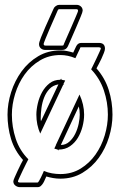

<svg xmlns="http://www.w3.org/2000/svg" viewBox="-20 -711 520 792"><path d="M315 -534H388Q413 -534 413 -510Q413 -504 408.5 -492.5Q404 -481 398.5 -469Q393 -457 387 -446Q381 -435 378 -429Q413 -389 428.5 -340Q444 -291 444 -238Q444 -192 429.5 -145Q415 -98 387.5 -60Q360 -22 320 2Q280 26 229 26Q214 26 199.5 23.5Q185 21 171 17Q168 23 165 30.5Q162 38 158 44.5Q154 51 148.5 56Q143 61 135 61H62Q52 61 43.5 54.5Q35 48 35 37Q35 33 40.5 20.5Q46 8 52.5 -6Q59 -20 65.5 -33Q72 -46 75 -51Q40 -90 25.5 -138Q11 -186 11 -238Q11 -284 26 -331Q41 -378 69 -416.5Q97 -455 137.5 -479Q178 -503 229 -503Q243 -503 256 -500.5Q269 -498 282 -494Q287 -505 294 -519.5Q301 -534 315 -534ZM291 -471Q260 -484 229 -484Q182 -484 144.5 -461.5Q107 -439 81.5 -403.5Q56 -368 42.5 -324Q29 -280 29 -238Q29 -187 45 -138.5Q61 -90 97 -54Q95 -50 88 -36.5Q81 -23 73.5 -7Q66 9 60 22Q54 35 54 37Q54 40 57 41Q60 42 62 42H135Q137 42 141 35.5Q145 29 149 20.5Q153 12 156.5 4.5Q160 -3 161 -6Q177 1 194.5 4Q212 7 229 7Q276 7 312.5 -15.5Q349 -38 374 -73.5Q399 -109 412 -152.5Q425 -196 425 -238Q425 -289 408.5 -338Q392 -387 356 -425Q358 -429 364.5 -442Q371 -455 378 -470Q385 -485 390.5 -497Q396 -509 396 -511Q396 -514 393 -515Q390 -516 388 -516H315Q310 -516 310 -511ZM224 -691H296Q306 -691 313.5 -684.5Q321 -678 321 -667Q321 -662 312.5 -641.5Q304 -621 293.5 -596.5Q283 -572 273 -549.5Q263 -527 260 -520Q253 -505 237 -505H167Q156 -505 148.5 -511.5Q141 -518 141 -529Q141 -536 149 -556.5Q157 -577 167.5 -600.5Q178 -624 187.5 -645Q197 -666 201 -675Q203 -681 210 -686Q217 -691 224 -691ZM160 -530Q160 -523 167 -523H237Q243 -523 243 -528Q245 -533 254.5 -554.5Q264 -576 274.5 -600Q285 -624 293.5 -644Q302 -664 302 -666Q302 -673 296 -673H224Q220 -673 218 -668Q216 -663 206.5 -641.5Q197 -620 186.5 -596Q176 -572 168 -552Q160 -532 160 -530ZM222 -94 220 -90 218 -94 204 -98 211 -113 210 -115 211 -114 308 -321Q327 -280 327 -238Q327 -215 320.5 -189.5Q314 -164 301.5 -143Q289 -122 269 -108Q249 -94 222 -94ZM229 -382 232 -387 234 -382 249 -379 242 -365 244 -362H241L146 -160Q130 -196 130 -238Q130 -259 136 -284.5Q142 -310 154 -331.5Q166 -353 184.5 -367.5Q203 -382 229 -382ZM231 -113Q251 -113 266 -126.5Q281 -140 290.5 -159.5Q300 -179 304.5 -200.5Q309 -222 309 -238Q309 -257 305 -272ZM148 -224Q148 -221 148 -217.5Q148 -214 149 -211L221 -363Q198 -359 184 -344Q170 -329 162 -308.5Q154 -288 151 -265.5Q148 -243 148 -224Z"/></svg>

Font: RonaldsonGothicLicht
Style: Regular
Weight: 400
Designer: Mr. Robertson for MacKellar, Smiths & Jordan Co. Philadelphia
Foundry: CAT-Fonts Peter Wiegel
Version: 1.000